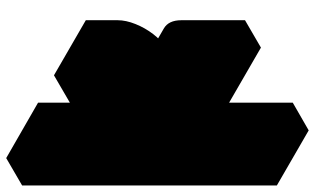

<svg xmlns="http://www.w3.org/2000/svg" viewBox="-256 -726 990 603"><g transform="rotate(-90 238.5 -425.0)"><path d="M390 -100V-300L217 -200V0L130 50V-750L217 -800V-300L390 -400V-600L476 -650V-550Q476 -524 464 -494Q452 -464 432.5 -438.5Q413 -413 390 -400Q424 -420 450 -405Q476 -390 476 -350V-150ZM450 -405Q424 -420 390 -400L217 -500Q251 -520 277 -505ZM476 -650 390 -600 217 -700 303 -750ZM390 -300V-100L217 -200V-400ZM390 -600V-400L217 -500V-700ZM390 -400 217 -300 43 -400 217 -500ZM217 -800 130 -750 -43 -850 43 -900ZM130 -750V50L-43 -50V-850Z"/></g></svg>

Font: Nabla Normal
Style: Regular
Weight: 400
Designer: Arthur Reinders Folmer
Version: Version 1.000